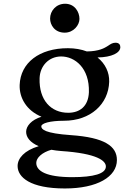

<svg xmlns="http://www.w3.org/2000/svg" viewBox="-20 -766 706 1044"><path d="M122.1 -49.3C122.1 -19.5 143.6 8.8 190.4 28.8C111.8 52.2 75.7 95.2 75.7 136.7C75.7 197.8 144.5 258.8 333 258.8C508.8 258.8 615.7 195.3 615.7 104C615.7 29.3 549.3 -18.6 365.7 -31.2C224.1 -41 204.6 -62.5 204.6 -79.1C204.6 -95.7 252 -109.4 327.6 -109.4C472.2 -109.4 569.8 -199.7 573.7 -321.3C575.2 -372.1 552.7 -419.4 510.3 -453.6C588.4 -454.6 634.3 -479 634.3 -509.8C634.3 -522.9 627 -533.7 608.4 -533.7C591.8 -533.7 581.5 -526.4 568.4 -517.6C547.9 -504.4 520 -487.3 452.1 -486.3C422.4 -497.6 387.7 -503.9 349.1 -503.9C193.8 -503.9 91.3 -424.3 86.9 -304.2C84.5 -233.9 124 -165 205.6 -131.3C150.9 -114.3 122.1 -80.6 122.1 -49.3ZM350.6 -152.8C257.3 -152.8 191.4 -221.7 195.3 -340.3C197.3 -408.7 246.6 -459 312.5 -459C387.2 -459 467.3 -396 463.4 -264.6C460.4 -187.5 413.6 -152.8 350.6 -152.8ZM177.2 119.6C177.2 92.3 208.5 62.5 259.3 48.3C275.4 51.3 293 53.7 312.5 55.2C510.3 68.4 555.7 108.9 555.7 139.2C555.7 178.7 488.8 197.3 373 197.3C232.9 197.3 177.2 164.6 177.2 119.6ZM252.4 -665C252.4 -631.3 276.4 -588.4 332 -588.4C380.4 -588.4 412.1 -629.9 412.1 -663.1C412.1 -700.7 386.7 -745.6 334 -745.6C285.2 -745.6 252.4 -707 252.4 -665Z"/></svg>

Font: Stoke
Style: Light
Weight: 300
Designer: Nicole Fally
Foundry: Nicole Fally
Version: Version 1.001